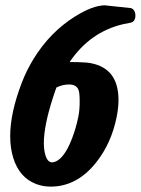

<svg xmlns="http://www.w3.org/2000/svg" viewBox="-20 -691 533 727"><path d="M243.7 -456.1Q281.2 -456.1 307.6 -454.1Q323.2 -452.6 337.4 -448.7Q428.7 -423.8 428.7 -312.5Q428.7 -282.2 421.4 -246.6Q401.4 -148.4 344.7 -76.7Q272 15.6 171.9 15.6Q143.1 15.6 118.2 6.3Q53.7 -17.6 30.3 -92.8Q18.6 -130.4 18.6 -175.8Q18.6 -263.2 62.5 -377.9Q80.6 -424.8 106.9 -467.8Q169.4 -569.3 263.7 -628.4Q330.1 -669.9 376 -670.9L476.6 -660.2Q479.5 -659.2 482.4 -657.2Q493.2 -648.4 492.7 -629.9Q491.7 -607.4 471.7 -604.5Q459.5 -602.5 446.8 -599.6Q320.8 -570.3 243.7 -456.1ZM193.8 -359.9Q189.5 -349.6 178.2 -314Q146.5 -213.9 146 -150.9Q146 -127.4 150.4 -109.4Q158.2 -76.2 177.7 -76.2Q219.7 -80.1 252.9 -167Q268.1 -207 276.4 -248Q281.7 -273.4 281.7 -306.6Q281.7 -339.4 277.3 -350.6Q269.5 -371.1 241.2 -371.1Q217.3 -371.1 193.8 -359.9Z"/></svg>

Font: Allan
Style: Bold
Weight: 700
Version: Version 1.005